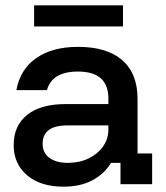

<svg xmlns="http://www.w3.org/2000/svg" viewBox="-20 -684 618 713"><path d="M215.8 9.2Q130 9.2 80.4 -33.3Q30.8 -75.8 30.8 -145Q30.8 -217.5 80.8 -257.5Q130.8 -297.5 224.2 -297.5H382.5V-318.3Q382.5 -418.3 269.2 -418.3Q173.3 -418.3 154.2 -349.2H40.8Q55 -426.7 114.6 -468.3Q174.2 -510 270 -510Q377.5 -510 434.2 -460.4Q490.8 -410.8 490.8 -316.7V-114.2H545V0H427.5V-79.2H392.5Q366.7 -37.5 322.5 -14.2Q278.3 9.2 215.8 9.2ZM232.5 -79.2Q275 -79.2 309.2 -95.8Q343.3 -112.5 362.9 -140.4Q382.5 -168.3 382.5 -202.5V-218.3H230Q138.3 -218.3 138.3 -150Q138.3 -116.7 163.3 -97.9Q188.3 -79.2 232.5 -79.2ZM106.7 -585.8V-664.2H436.7V-585.8Z"/></svg>

Font: Funnel Display Medium
Style: Regular
Weight: 500
Designer: NORD ID, Kristian Moeller
Foundry: Dicotype
Version: Version 1.000